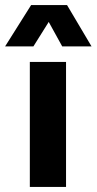

<svg xmlns="http://www.w3.org/2000/svg" viewBox="-59 -733 379 753"><path d="M200 0H58V-490H200ZM204 -713 300 -551H185L126 -658H139L72 -551H-39L63 -713Z"/></svg>

Font: Gemunu Libre ExtraLight ExtraBold
Style: Regular
Weight: 800
Version: Version 1.100